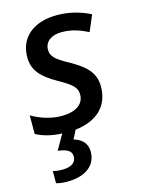

<svg xmlns="http://www.w3.org/2000/svg" viewBox="-119 -618 682 926"><g transform="rotate(-15 222.0 -154.5)"><path d="M98 240C197 240 246 193 246 130C246 81 214 61 181 51L203 8C309 -4 375 -62 375 -162C375 -237 325 -274 258 -312C191 -348 174 -367 174 -399C174 -439 208 -464 259 -464C312 -464 354 -447 390 -429L424 -509C379 -532 322 -549 258 -549C141 -549 68 -488 68 -390C68 -322 107 -283 180 -242C249 -203 268 -185 268 -150C268 -102 226 -73 156 -73C101 -73 45 -93 7 -116V-23C41 -5 82 7 136 9L93 84C136 89 161 102 161 129C161 162 137 178 88 178C75 178 58 176 45 172V233C57 237 77 240 98 240Z"/></g></svg>

Font: Noto Sans Medium
Style: Italic
Weight: 500
Italic angle: -12°
Designer: Monotype Design Team
Foundry: Monotype Imaging Inc.
Version: Version 2.013